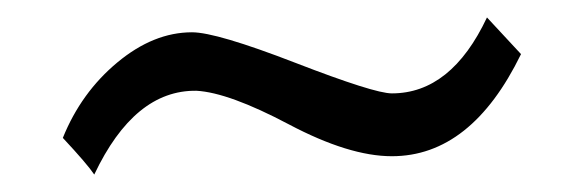

<svg xmlns="http://www.w3.org/2000/svg" viewBox="-20 -381 669 220"><path d="M538 -361 577 -319Q520 -202 429 -202Q380 -202 311 -238.5Q242 -275 205 -277Q134 -278 88 -181Q80 -193 52 -223Q73 -275 114.5 -309.5Q156 -344 200 -344Q228 -344 318.5 -309Q409 -274 429 -274Q497 -274 538 -361Z"/></svg>

Font: GFS Didot
Style: Regular
Weight: 400
Designer: Takis Katsoulidis and George D. Matthiopoulos
Foundry: Takis Katsoulidis and George D. Matthiopoulos
Version: Version 1.0